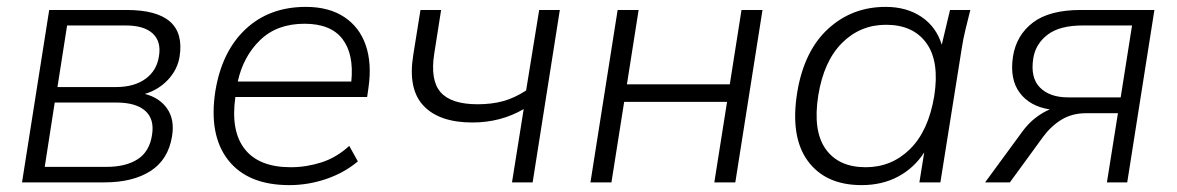

<svg xmlns="http://www.w3.org/2000/svg" viewBox="-20 -530 3420 558"><path d="M44 0 123 -501H348Q523 -501 502 -366Q496 -328 468.5 -298.5Q441 -269 401 -257Q444 -246 466 -214Q488 -182 480 -134Q469 -66 417.5 -33Q366 0 284 0ZM147 -277H317Q370 -277 403 -301Q436 -325 442 -367Q449 -409 424 -432.5Q399 -456 345 -456H175ZM110 -45H289Q346 -45 380.5 -67.5Q415 -90 422 -139Q429 -184 402 -208Q375 -232 318 -232H139Z M821 8Q700 8 643 -65Q586 -138 606 -266Q625 -381 694 -445.5Q763 -510 869 -510Q936 -510 980.5 -480.5Q1025 -451 1043 -398.5Q1061 -346 1051 -276L1047 -248H664Q650 -149 691.5 -96.5Q733 -44 825 -44Q870 -44 914 -58Q958 -72 995 -106L1020 -61Q981 -28 928.5 -10Q876 8 821 8ZM865 -461Q785 -461 736 -413.5Q687 -366 671 -293H1001Q1009 -373 975 -417Q941 -461 865 -461Z M1468 0 1502 -213Q1435 -174 1353 -174Q1257 -174 1211 -222.5Q1165 -271 1181 -370L1202 -501H1262L1242 -374Q1230 -297 1260.5 -262Q1291 -227 1368 -227Q1409 -227 1442 -236Q1475 -245 1509 -267L1547 -501H1607L1528 0Z M1696 0 1775 -501H1836L1802 -285H2101L2135 -501H2196L2117 0H2056L2093 -234H1794L1757 0Z M2484 8Q2379 8 2327.5 -62.5Q2276 -133 2297 -262Q2317 -382 2386.5 -446Q2456 -510 2554 -510Q2615 -510 2658 -481Q2701 -452 2717 -400L2741 -501H2800Q2793 -473 2786 -444.5Q2779 -416 2775 -389L2713 0H2652L2666 -87Q2637 -42 2590.5 -17Q2544 8 2484 8ZM2496 -44Q2571 -44 2624.5 -96.5Q2678 -149 2695 -250Q2711 -351 2672.5 -404.5Q2634 -458 2555 -458Q2480 -458 2427 -405Q2374 -352 2358 -252Q2342 -150 2379.5 -97Q2417 -44 2496 -44Z M2843 0 2950 -146Q2968 -171 2989.5 -187.5Q3011 -204 3031 -212Q2973 -221 2943.5 -260.5Q2914 -300 2924 -366Q2934 -428 2982 -464.5Q3030 -501 3121 -501H3335L3256 0H3197L3229 -201H3137Q3096 -201 3065.5 -182.5Q3035 -164 3012 -133L2915 0ZM3084 -247H3237L3270 -456H3127Q3060 -456 3025 -429.5Q2990 -403 2983 -361Q2974 -304 3002.5 -275.5Q3031 -247 3084 -247Z"/></svg>

Font: Mulish Light
Style: Italic
Weight: 300
Italic angle: -9°
Designer: Vernon Adams
Foundry: Vernon Adams
Version: Version 3.603; ttfautohint (v1.8.3)